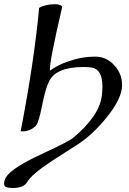

<svg xmlns="http://www.w3.org/2000/svg" viewBox="-23 -684 624 930"><path d="M77.1 -47.9Q143.1 -389.2 166.5 -646Q196.3 -663.1 242.2 -663.6Q271.5 -663.6 278.3 -650.9Q212.4 -367.7 219.2 -341.8Q252.9 -367.7 307.6 -386.7Q372.1 -409.7 436.5 -409.7Q495.6 -409.7 533.2 -364.7Q568.4 -324.7 568.4 -272Q568.4 -206.5 491.2 -112.3Q425.8 -32.2 356.9 13.2Q293.5 54.2 229 95.2Q128.4 162.1 108.4 198.2Q91.8 226.6 38.6 226.6Q3.4 226.6 -1.5 215.3Q-2.9 210.4 -2.9 205.1Q-2.9 177.7 25.4 152.3Q70.8 111.3 191.2 56.2Q311.5 1 333.5 -18.1Q458.5 -123.5 470.2 -220.2Q473.1 -245.6 473.1 -265.1Q473.1 -349.1 420.4 -356.9Q403.3 -359.4 380.4 -359.4Q250 -359.4 215.3 -291.5Q197.3 -256.8 179.2 -165Q163.6 -85.4 147.9 -71.8Q118.7 -45.4 77.1 -47.9Z"/></svg>

Font: Accordance
Style: Italic
Weight: 400
Italic angle: -11°
Version: Version 1.2 (build January 31, 2020) Miklal Software Solutio